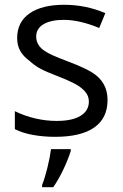

<svg xmlns="http://www.w3.org/2000/svg" viewBox="-20 -566 516 808"><path d="M42.5 -22.5V-98.1Q83.5 -78.1 128.4 -67.6Q173.3 -57.1 218.3 -57.1Q284.2 -57.1 319.1 -78.6Q354 -100.1 354 -138.7Q354 -162.6 337.6 -181.2Q321.3 -199.7 293 -214.6Q264.6 -229.5 219.7 -246.6Q174.3 -263.7 148.9 -277.6Q123.5 -291.5 104.5 -309.6Q78.1 -328.6 65.2 -351.8Q52.2 -375 52.2 -405.8Q52.2 -473.1 104.2 -509.5Q156.2 -545.9 250.5 -545.9Q340.8 -545.9 423.3 -510.7L397.5 -448.2Q314.9 -482.4 248.5 -482.4Q194.3 -482.4 163.3 -464.1Q132.3 -445.8 132.3 -412.1Q132.3 -380.4 158.7 -358.4Q175.8 -345.2 200 -334.2Q224.1 -323.2 269 -306.2Q335 -281.2 367.7 -261Q400.4 -240.7 417 -210.9Q432.6 -182.6 432.6 -145Q432.6 -68.8 376.7 -29.5Q320.8 9.8 211.9 9.8Q163.6 9.8 119.4 2Q75.2 -5.9 42.5 -22.5ZM194.8 61.5H277.8V69.3Q265.1 108.9 245.4 149.9Q225.6 190.9 204.1 221.7H157.2V211.9Q168 186 179 141.8Q189.9 97.7 194.8 61.5Z"/></svg>

Font: Viking Open Sans
Style: Regular
Weight: 400
Foundry: Ascender Corporation
Version: Version 2.001